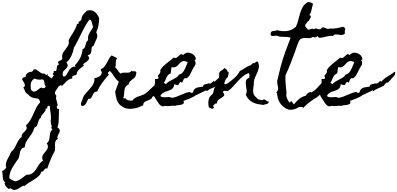

<svg xmlns="http://www.w3.org/2000/svg" viewBox="-300 -1036 3925 1897"><path d="M679.7 -856.4Q678.7 -819.3 672.9 -784.2Q667 -749 650.4 -716.8L651.4 -715.8Q662.1 -699.2 661.1 -683.1Q660.2 -667 653.8 -650.9Q647.5 -634.8 639.2 -618.7Q630.9 -602.5 627.9 -586.9Q609.4 -579.1 606.4 -565.9Q603.5 -552.7 603 -538.6Q602.5 -524.4 597.7 -511.2Q592.8 -498 571.3 -491.2L565.4 -489.3Q582 -472.7 580.6 -460.4Q579.1 -448.2 568.8 -438Q558.6 -427.7 543.9 -418.5Q529.3 -409.2 519.5 -399.4Q522.5 -397.5 525.4 -395Q528.3 -392.6 530.3 -390.6Q519.5 -380.9 507.3 -371.6Q495.1 -362.3 484.4 -352.1Q473.6 -341.8 465.8 -329.6Q458 -317.4 457 -300.8Q453.1 -295.9 446.8 -293.9Q440.4 -292 434.1 -290.5Q427.7 -289.1 422.4 -286.6Q417 -284.2 414.1 -278.3L413.1 -277.3Q413.1 -270.5 415 -260.7Q396.5 -258.8 382.8 -251.5Q369.1 -244.1 357.9 -233.4Q346.7 -222.7 335.4 -210Q324.2 -197.3 311.5 -186.5H310.5V-188.5Q308.6 -190.4 306.6 -191.4Q304.7 -192.4 302.7 -194.3Q297.9 -195.3 288.1 -188.5Q278.3 -181.6 275.4 -177.7Q270.5 -167 262.2 -156.7Q253.9 -146.5 248.5 -136.2Q243.2 -126 243.7 -114.3Q244.1 -102.5 257.8 -88.9Q251 -75.2 254.4 -59.6Q257.8 -43.9 262.2 -29.8Q266.6 -15.6 268.6 -3.4Q270.5 8.8 260.7 16.6Q261.7 24.4 263.2 30.8Q264.6 37.1 273.4 41H283.2Q281.2 57.6 281.7 83Q282.2 108.4 281.2 134.8Q280.3 161.1 277.3 184.6Q274.4 208 266.6 220.7Q274.4 228.5 282.2 234.9Q290 241.2 291 252.9Q291 263.7 285.6 274.4Q280.3 285.2 274.9 295.4Q269.5 305.7 267.1 315.4Q264.6 325.2 272.5 335Q254.9 344.7 249 358.9Q243.2 373 243.2 391.6Q243.2 404.3 244.1 425.3Q245.1 446.3 240.2 457Q234.4 468.8 228 480.5Q221.7 492.2 215.8 503.9Q204.1 528.3 194.8 553.2Q185.5 578.1 175.8 603.5Q173.8 610.4 171.4 616.2Q168.9 622.1 167 628.9Q152.3 626 146.5 630.9Q140.6 635.7 136.7 642.1Q132.8 648.4 127 654.8Q121.1 661.1 105.5 661.1V664.1Q101.6 686.5 82 704.1Q62.5 721.7 37.1 737.8Q11.7 753.9 -13.7 769Q-39.1 784.2 -54.7 799.8H-55.7Q-73.2 797.9 -88.9 808.6Q-104.5 819.3 -120.1 828.6Q-135.7 837.9 -153.8 840.3Q-171.9 842.8 -193.4 825.2V824.2Q-198.2 825.2 -200.2 825.2Q-202.1 825.2 -203.1 825.7Q-204.1 826.2 -205.6 827.6Q-207 829.1 -210.9 833V832Q-227.5 822.3 -239.3 808.1Q-251 793.9 -255.9 775.4Q-253.9 773.4 -251.5 771Q-249 768.6 -247.1 766.6Q-260.7 758.8 -266.1 744.6Q-271.5 730.5 -272.9 713.9Q-274.4 697.3 -274.9 681.2Q-275.4 665 -280.3 653.3Q-265.6 651.4 -256.3 640.1Q-247.1 628.9 -237.3 620.1Q-239.3 618.2 -240.7 610.4Q-242.2 602.5 -242.2 600.6Q-243.2 582 -237.3 564.5Q-231.4 546.9 -222.7 530.8Q-213.9 514.6 -205.1 498.5Q-196.3 482.4 -190.4 464.8Q-169.9 448.2 -158.7 430.2Q-147.5 412.1 -136.7 388.7Q-133.8 381.8 -128.4 371.1Q-123 360.4 -116.2 349.6Q-109.4 338.9 -101.6 330.6Q-93.8 322.3 -85.9 319.3Q-86.9 317.4 -86.9 310.5Q-86.9 293.9 -75.7 282.7Q-64.5 271.5 -53.7 260.7Q-43 250 -37.6 237.3Q-32.2 224.6 -43.9 204.1Q-16.6 179.7 0 149.9Q16.6 120.1 29.8 89.8Q43 59.6 57.1 30.3Q71.3 1 94.7 -22.5L96.7 -24.4Q92.8 -43 87.4 -51.3Q82 -59.6 73.7 -62Q65.4 -64.5 55.2 -64.9Q44.9 -65.4 32.7 -67.9Q20.5 -70.3 5.9 -78.6Q-8.8 -86.9 -25.4 -105.5Q-39.1 -113.3 -44.4 -120.6Q-49.8 -127.9 -53.2 -135.7Q-56.6 -143.6 -59.6 -151.9Q-62.5 -160.2 -70.3 -170.9Q-52.7 -181.6 -54.2 -194.8Q-55.7 -208 -63 -220.2Q-70.3 -232.4 -77.1 -243.2Q-84 -253.9 -79.1 -259.8Q-75.2 -268.6 -64.5 -271.5Q-53.7 -274.4 -45.9 -277.3Q-47.9 -286.1 -44.4 -293.9Q-41 -301.8 -34.7 -308.1Q-28.3 -314.5 -20.5 -318.8Q-12.7 -323.2 -4.9 -326.2Q3.9 -324.2 9.3 -326.2Q14.6 -328.1 19 -331.1Q23.4 -334 25.9 -337.4Q28.3 -340.8 31.2 -341.8L30.3 -349.6Q46.9 -354.5 59.6 -347.2Q72.3 -339.8 84 -330.1Q97.7 -319.3 108.4 -313Q119.1 -306.6 136.7 -309.6H137.7Q142.6 -304.7 147.9 -301.3Q153.3 -297.9 158.2 -293.9Q163.1 -296.9 166 -300.3Q168.9 -303.7 175.8 -300.8L168 -293L209 -260.7L233.4 -293.9L228.5 -294.9L221.7 -301.8Q221.7 -309.6 227.1 -314.5Q232.4 -319.3 232.4 -327.1Q230.5 -331.1 228.5 -332L230.5 -334Q251 -332 255.4 -339.8Q259.8 -347.7 260.3 -358.4Q260.7 -369.1 263.7 -381.3Q266.6 -393.6 285.2 -400.4Q269.5 -415 272.5 -421.9Q275.4 -428.7 284.7 -433.1Q293.9 -437.5 304.7 -443.4Q315.4 -449.2 315.4 -461.9Q315.4 -466.8 314.5 -470.2Q313.5 -473.6 313.5 -478.5Q313.5 -500 324.7 -517.6Q335.9 -535.2 349.1 -551.8Q362.3 -568.4 372.6 -586.4Q382.8 -604.5 379.9 -627Q379.9 -629.9 377.9 -635.7Q386.7 -657.2 399.4 -676.8Q412.1 -696.3 423.8 -715.8Q435.5 -735.4 445.8 -755.9Q456.1 -776.4 460.9 -798.8Q464.8 -799.8 470.7 -800.8Q476.6 -801.8 478.5 -807.6Q477.5 -812.5 477.5 -816.4Q477.5 -820.3 476.6 -824.2H477.5Q485.4 -823.2 488.3 -825.7Q491.2 -828.1 496.1 -833Q498 -835 500.5 -836.9Q502.9 -838.9 503.9 -841.8Q505.9 -873 521.5 -891.1Q537.1 -909.2 557.6 -929.7Q604.5 -943.4 633.8 -920.4Q663.1 -897.5 679.7 -856.4ZM621.1 -771.5Q616.2 -774.4 614.3 -785.2Q612.3 -795.9 609.4 -808.6Q606.4 -821.3 601.1 -831.1Q595.7 -840.8 585 -842.8L583 -840.8Q569.3 -824.2 556.6 -803.2Q543.9 -782.2 531.7 -759.8Q519.5 -737.3 508.3 -714.8Q497.1 -692.4 488.3 -673.8Q486.3 -668.9 477.5 -652.3Q468.8 -635.7 459 -616.7Q449.2 -597.7 440.4 -582.5Q431.6 -567.4 430.7 -566.4V-565.4Q427.7 -546.9 421.4 -526.4Q415 -505.9 405.8 -486.3Q396.5 -466.8 384.8 -449.7Q373 -432.6 358.4 -420.9Q357.4 -419.9 356.9 -419.9Q356.4 -419.9 355.5 -418.9L357.4 -417Q373 -395.5 368.2 -382.3Q363.3 -369.1 352.1 -358.4Q340.8 -347.7 329.1 -335Q317.4 -322.3 319.3 -301.8Q319.3 -291 325.2 -281.2H342.8Q356.4 -293.9 364.7 -311Q373 -328.1 382.8 -342.8Q392.6 -357.4 406.2 -367.7Q419.9 -377.9 444.3 -377.9L442.4 -394.5Q473.6 -425.8 493.2 -465.8Q512.7 -505.9 515.6 -549.8Q531.2 -555.7 536.6 -565.9Q542 -576.2 544.4 -588.9Q546.9 -601.6 551.3 -614.3Q555.7 -627 569.3 -637.7L571.3 -639.6Q571.3 -644.5 570.3 -648.9Q569.3 -653.3 569.3 -658.2Q569.3 -674.8 574.7 -689.5Q580.1 -704.1 588.4 -717.3Q596.7 -730.5 605.5 -743.7Q614.3 -756.8 621.1 -771.5ZM153.3 -179.7Q143.6 -189.5 141.6 -200.2Q139.6 -210.9 138.7 -220.7Q137.7 -230.5 134.3 -238.8Q130.9 -247.1 118.2 -252L117.2 -252.9Q110.4 -250 100.1 -249Q89.8 -248 78.6 -249.5Q67.4 -251 57.1 -253.9Q46.9 -256.8 41 -260.7L40 -259.8Q14.6 -243.2 7.3 -221.2Q0 -199.2 3.9 -169.9Q3.9 -168 4.4 -165Q4.9 -162.1 5.9 -157.2Q6.8 -152.3 7.8 -146.5Q22.5 -130.9 35.2 -130.9Q47.9 -130.9 59.6 -138.2Q71.3 -145.5 83 -155.8Q94.7 -166 107.4 -170.9H108.4Q135.7 -154.3 153.3 -179.7ZM209 233.4Q207 226.6 207.5 219.2Q208 211.9 214.8 209Q207 202.1 205.1 196.3Q203.1 190.4 203.1 184.6Q203.1 178.7 203.1 173.3Q203.1 168 200.2 160.2Q204.1 141.6 203.6 123Q203.1 104.5 200.7 86.4Q198.2 68.4 195.3 49.8Q192.4 31.2 192.4 12.7Q176.8 6.8 172.9 10.3Q168.9 13.7 168.5 20Q168 26.4 165.5 32.2Q163.1 38.1 149.4 38.1V42Q154.3 50.8 147.5 60.5Q140.6 70.3 130.9 81.1Q121.1 91.8 112.3 103Q103.5 114.3 103.5 127Q88.9 136.7 83.5 150.9Q78.1 165 74.7 179.2Q71.3 193.4 64.9 205.6Q58.6 217.8 42 223.6Q40 225.6 40 226.6Q35.2 242.2 30.3 252.9Q25.4 263.7 20.5 273.4Q15.6 283.2 8.8 293Q2 302.7 -7.8 315.4Q-27.3 340.8 -40.5 364.7Q-53.7 388.7 -56.6 420.9Q-81.1 424.8 -90.3 439.5Q-99.6 454.1 -103.5 472.7Q-107.4 491.2 -110.8 510.3Q-114.3 529.3 -126 543H-127Q-140.6 563.5 -155.3 584.5Q-169.9 605.5 -181.6 627.4Q-193.4 649.4 -200.7 672.9Q-208 696.3 -208 722.7Q-196.3 736.3 -180.7 742.7Q-165 749 -149.4 755.9L-148.4 754.9Q-128.9 752 -114.7 744.6Q-100.6 737.3 -88.4 728.5Q-76.2 719.7 -64 709.5Q-51.8 699.2 -36.1 690.4Q-15.6 691.4 -0.5 686Q14.6 680.7 26.9 670.4Q39.1 660.2 48.8 646.5Q58.6 632.8 68.4 617.2Q77.1 600.6 91.8 581.1Q106.4 561.5 123 552.7Q124 552.7 124.5 552.2Q125 551.8 126 551.8Q123 547.9 120.1 539.6Q117.2 531.2 117.2 526.4Q116.2 502.9 129.4 486.3Q142.6 469.7 155.3 454.1Q168 438.5 172.9 421.4Q177.7 404.3 161.1 379.9Q178.7 367.2 183.6 350.1Q188.5 333 190.4 314.9Q192.4 296.9 195.8 278.8Q199.2 260.7 215.8 244.1L218.8 241.2Z M1284.2 -193.4Q1261.7 -182.6 1253.9 -167Q1246.1 -151.4 1241.7 -134.8Q1237.3 -118.2 1231 -103Q1224.6 -87.9 1204.1 -78.1Q1199.2 -60.5 1185.1 -53.7Q1170.9 -46.9 1155.3 -41.5Q1139.6 -36.1 1127.4 -27.3Q1115.2 -18.6 1115.2 2.9Q1095.7 13.7 1072.8 22.5Q1049.8 31.2 1024.9 35.6Q1000 40 975.6 39.1Q951.2 38.1 929.7 29.3Q915 22.5 901.4 11.7Q896.5 7.8 892.1 5.4Q887.7 2.9 882.8 -2Q871.1 -13.7 863.3 -29.3Q855.5 -44.9 850.6 -62.5Q845.7 -80.1 842.8 -97.7Q839.8 -115.2 837.9 -130.9L874 -228.5Q845.7 -251 828.1 -280.8Q810.5 -310.5 785.2 -335.9Q780.3 -329.1 772.5 -324.2Q764.6 -319.3 766.6 -308.6L776.4 -299.8Q744.1 -264.6 711.4 -220.2Q678.7 -175.8 660.2 -130.9Q638.7 -131.8 629.9 -120.6Q621.1 -109.4 615.2 -95.2Q609.4 -81.1 600.6 -69.3Q591.8 -57.6 571.3 -59.6Q566.4 -48.8 561.5 -36.6Q556.6 -24.4 549.8 -13.7Q543 -2.9 533.2 4.4Q523.4 11.7 508.8 11.7Q501 3.9 500 -4.9Q499 -13.7 502 -22.9Q504.9 -32.2 509.8 -41.5Q514.6 -50.8 516.6 -59.6Q524.4 -87.9 544.9 -110.8Q565.4 -133.8 585.9 -156.7Q606.4 -179.7 621.1 -205.1Q635.7 -230.5 632.8 -264.6Q645.5 -265.6 658.7 -270Q671.9 -274.4 683.1 -281.7Q694.3 -289.1 700.7 -300.3Q707 -311.5 705.1 -327.1Q697.3 -331.1 696.3 -338.4Q695.3 -345.7 696.3 -353.5Q717.8 -360.4 731 -377.4Q744.1 -394.5 754.9 -414.1Q765.6 -433.6 775.9 -453.6Q786.1 -473.6 802.7 -488.3Q816.4 -480.5 830.1 -475.1Q843.8 -469.7 856.4 -460.9Q847.7 -449.2 845.7 -438.5Q843.8 -427.7 843.8 -416.5Q843.8 -405.3 843.8 -394.5Q843.8 -383.8 837.9 -372.1Q853.5 -358.4 864.3 -339.8Q875 -321.3 891.6 -308.6Q903.3 -317.4 918 -317.9Q932.6 -318.4 947.8 -317.9Q962.9 -317.4 976.6 -319.8Q990.2 -322.3 999 -335.9Q1002.9 -332 1010.7 -332Q1018.6 -332 1026.4 -332Q1034.2 -332 1040 -329.6Q1045.9 -327.1 1046.9 -320.3Q1047.9 -312.5 1046.4 -309.6Q1044.9 -306.6 1043 -299.8Q1041 -292 1042 -292Q1043 -292 1040 -285.2Q1035.2 -272.5 1023.9 -263.7Q1012.7 -254.9 1001.5 -246.6Q990.2 -238.3 981 -228Q971.7 -217.8 971.7 -202.1Q950.2 -194.3 941.4 -179.2Q932.6 -164.1 929.7 -145Q926.8 -126 925.8 -106Q924.8 -85.9 918.9 -69.3L927.7 -59.6L935.5 -69.3Q949.2 -49.8 968.3 -44.9Q987.3 -40 1007.8 -42Q1017.6 -56.6 1030.8 -65.4Q1043.9 -74.2 1059.1 -80.1Q1074.2 -85.9 1090.3 -90.8Q1106.4 -95.7 1121.1 -102.5Q1132.8 -108.4 1141.1 -115.2Q1149.4 -122.1 1159.2 -130.9Q1188.5 -158.2 1217.3 -184.6Q1246.1 -210.9 1275.4 -238.3Q1281.2 -238.3 1283.2 -232.4Q1285.2 -226.6 1285.2 -219.2Q1285.2 -211.9 1284.7 -204.6Q1284.2 -197.3 1284.2 -193.4Z M1959 -298.8Q1950.2 -290 1945.8 -285.2Q1941.4 -280.3 1938 -275.9Q1934.6 -271.5 1930.2 -266.6Q1925.8 -261.7 1917 -252Q1909.2 -244.1 1902.3 -235.4Q1895.5 -226.6 1886.7 -219.7Q1875 -222.7 1868.7 -216.8Q1862.3 -210.9 1856.9 -203.6Q1851.6 -196.3 1847.2 -189.9Q1842.8 -183.6 1835.9 -184.6Q1812.5 -171.9 1789.1 -162.6Q1765.6 -153.3 1744.1 -135.7L1736.3 -143.6L1634.8 -94.7Q1629.9 -92.8 1625 -88.9Q1620.1 -85 1615.2 -82Q1593.8 -70.3 1570.8 -61Q1547.9 -51.8 1525.4 -43.9L1512.7 -40Q1520.5 -20.5 1512.7 -12.7Q1504.9 -4.9 1490.2 -1.5Q1475.6 2 1458 2.9Q1440.4 3.9 1430.7 9.8Q1418.9 7.8 1406.7 8.3Q1394.5 8.8 1381.8 10.7Q1368.2 12.7 1356.4 12.7Q1344.7 12.7 1331.1 9.8H1329.1Q1312.5 17.6 1300.3 13.2Q1288.1 8.8 1278.3 -1.5Q1268.6 -11.7 1260.3 -25.9Q1252 -40 1243.2 -51.8Q1237.3 -59.6 1228.5 -74.2Q1219.7 -88.9 1213.4 -105.5Q1207 -122.1 1205.6 -139.2Q1204.1 -156.2 1212.9 -168.9Q1221.7 -181.6 1227.1 -196.3Q1232.4 -210.9 1232.4 -230.5Q1232.4 -237.3 1231.9 -243.2Q1231.4 -249 1231.4 -255.9Q1236.3 -255.9 1242.2 -255.4Q1248 -254.9 1253.4 -255.4Q1258.8 -255.9 1262.2 -259.3Q1265.6 -262.7 1265.6 -271.5Q1265.6 -276.4 1262.2 -279.3Q1258.8 -282.2 1257.8 -285.2Q1263.7 -293.9 1269 -299.3Q1274.4 -304.7 1278.3 -310.1Q1282.2 -315.4 1284.2 -322.8Q1286.1 -330.1 1283.2 -342.8Q1294.9 -363.3 1311 -379.4Q1327.1 -395.5 1344.7 -409.7Q1362.3 -423.8 1380.9 -437.5Q1399.4 -451.2 1416 -466.8Q1434.6 -459 1445.8 -466.8Q1457 -474.6 1465.8 -483.9Q1474.6 -493.2 1483.4 -499Q1492.2 -504.9 1506.8 -494.1L1508.8 -492.2Q1535.2 -518.6 1562 -515.6Q1588.9 -512.7 1607.9 -498Q1627 -483.4 1632.8 -464.4Q1638.7 -445.3 1622.1 -438.5Q1632.8 -427.7 1632.8 -413.1Q1632.8 -398.4 1625 -387.7Q1616.2 -376 1609.9 -363.8Q1603.5 -351.6 1596.7 -337.9Q1586.9 -315.4 1575.2 -295.4Q1563.5 -275.4 1542 -261.7Q1524.4 -266.6 1518.1 -257.8Q1511.7 -249 1508.8 -238.8Q1505.9 -228.5 1502 -222.7Q1498 -216.8 1485.4 -226.6L1483.4 -228.5L1481.4 -226.6Q1473.6 -218.8 1469.2 -209Q1464.8 -199.2 1457 -194.3Q1448.2 -197.3 1438.5 -199.2Q1428.7 -201.2 1419.9 -203.1Q1419.9 -182.6 1412.1 -170.9Q1404.3 -159.2 1392.1 -151.9Q1379.9 -144.5 1364.3 -140.1Q1348.6 -135.7 1333.5 -129.4Q1318.4 -123 1305.2 -113.8Q1292 -104.5 1284.2 -87.9Q1293.9 -77.1 1308.6 -75.7Q1323.2 -74.2 1338.9 -75.7Q1354.5 -77.1 1369.6 -77.1Q1384.8 -77.1 1396.5 -69.3L1397.5 -68.4L1398.4 -69.3Q1421.9 -72.3 1443.8 -80.6Q1465.8 -88.9 1486.8 -98.1Q1507.8 -107.4 1529.8 -115.7Q1551.8 -124 1575.2 -127.9Q1580.1 -120.1 1588.4 -119.1Q1596.7 -118.2 1604.5 -120.1L1605.5 -122.1Q1607.4 -128.9 1609.4 -134.3Q1611.3 -139.6 1615.2 -146.5Q1622.1 -157.2 1631.8 -163.1Q1641.6 -168.9 1652.8 -171.9Q1664.1 -174.8 1676.8 -175.8Q1689.5 -176.8 1702.1 -178.7H1704.1L1705.1 -181.6Q1709 -193.4 1715.3 -197.8Q1721.7 -202.1 1729 -204.1Q1736.3 -206.1 1744.6 -207Q1752.9 -208 1760.7 -212.9Q1778.3 -207 1790 -216.8Q1801.8 -226.6 1812.5 -237.3L1820.3 -227.5L1823.2 -231.4Q1837.9 -245.1 1845.2 -252Q1852.5 -258.8 1859.4 -264.2Q1866.2 -269.5 1875.5 -274.9Q1884.8 -280.3 1901.4 -291Q1915 -299.8 1928.2 -308.6Q1941.4 -317.4 1954.1 -328.1Q1959 -326.2 1959 -320.8Q1959 -315.4 1959 -310.5Q1958 -308.6 1957.5 -304.7Q1957 -300.8 1959 -298.8ZM1554.7 -420.9Q1553.7 -421.9 1553.2 -421.9Q1552.7 -421.9 1551.8 -422.9Q1531.2 -433.6 1517.6 -433.1Q1503.9 -432.6 1492.7 -425.3Q1481.4 -418 1472.2 -406.7Q1462.9 -395.5 1452.6 -386.2Q1442.4 -377 1428.7 -372.1Q1415 -367.2 1395.5 -373Q1392.6 -357.4 1390.1 -342.3Q1387.7 -327.1 1386.7 -311.5Q1370.1 -305.7 1360.8 -294.9Q1351.6 -284.2 1345.2 -271.5Q1338.9 -258.8 1333.5 -244.6Q1328.1 -230.5 1319.3 -217.8L1323.2 -212.9Q1327.1 -214.8 1332 -210Q1336.9 -205.1 1338.9 -203.1Q1349.6 -218.8 1367.7 -229.5Q1385.7 -240.2 1404.8 -249.5Q1423.8 -258.8 1441.4 -269.5Q1459 -280.3 1467.8 -297.9Q1499 -306.6 1514.6 -333Q1530.3 -359.4 1541 -387.7Q1543 -393.6 1548.3 -404.8Q1553.7 -416 1554.7 -420.9Z M2354.5 -35.2Q2355.5 -23.4 2350.6 -17.6Q2345.7 -11.7 2337.4 -8.8Q2329.1 -5.9 2319.3 -4.4Q2309.6 -2.9 2302.7 1Q2274.4 -2 2248 -7.3Q2221.7 -12.7 2199.2 -23.9Q2176.8 -35.2 2158.7 -53.7Q2140.6 -72.3 2127.9 -100.6Q2140.6 -121.1 2136.7 -146Q2132.8 -170.9 2129.4 -194.3Q2126 -217.8 2130.4 -237.3Q2134.8 -256.8 2164.1 -268.6Q2162.1 -279.3 2164.6 -292Q2167 -304.7 2157.2 -313.5Q2123 -301.8 2097.7 -280.3Q2072.3 -258.8 2049.3 -233.4Q2026.4 -208 2003.4 -182.1Q1980.5 -156.2 1953.1 -136.7Q1940.4 -135.7 1926.3 -138.2Q1912.1 -140.6 1902.3 -129.9Q1903.3 -123 1907.2 -118.2Q1911.1 -113.3 1913.6 -108.4Q1916 -103.5 1916 -98.1Q1916 -92.8 1909.2 -85.9Q1899.4 -76.2 1888.2 -69.8Q1877 -63.5 1866.7 -56.2Q1856.4 -48.8 1849.6 -39.1Q1842.8 -29.3 1842.8 -12.7Q1836.9 -15.6 1832 -14.2Q1827.1 -12.7 1822.8 -8.8Q1818.4 -4.9 1814.5 0Q1810.5 4.9 1806.6 7.8Q1804.7 12.7 1807.6 16.1Q1810.5 19.5 1814.5 23.4Q1810.5 34.2 1804.2 36.6Q1797.9 39.1 1790.5 37.1Q1783.2 35.2 1775.9 30.8Q1768.6 26.4 1762.7 23.4Q1759.8 10.7 1758.8 -5.9Q1757.8 -22.5 1759.8 -38.6Q1761.7 -54.7 1767.6 -69.3Q1773.4 -84 1785.2 -93.8Q1789.1 -96.7 1790 -97.2Q1791 -97.7 1791 -97.7Q1791 -97.7 1792 -98.1Q1793 -98.6 1795.9 -101.6Q1803.7 -110.4 1806.6 -120.6Q1809.6 -130.9 1811.5 -141.6Q1813.5 -152.3 1816.9 -162.6Q1820.3 -172.9 1829.1 -180.7Q1825.2 -196.3 1829.6 -208.5Q1834 -220.7 1841.3 -231.9Q1848.6 -243.2 1856 -254.4Q1863.3 -265.6 1865.2 -279.3Q1866.2 -284.2 1865.7 -288.6Q1865.2 -293 1865.2 -297.9Q1863.3 -313.5 1868.7 -321.8Q1874 -330.1 1882.3 -335.4Q1890.6 -340.8 1899.9 -346.7Q1909.2 -352.5 1916 -364.3Q1944.3 -350.6 1949.7 -327.6Q1955.1 -304.7 1953.1 -276.4Q1936.5 -265.6 1927.7 -246.6Q1918.9 -227.5 1916 -210Q1918 -204.1 1921.4 -203.6Q1924.8 -203.1 1929.2 -204.6Q1933.6 -206.1 1937.5 -208Q1941.4 -210 1945.3 -210Q1980.5 -234.4 2015.1 -264.6Q2049.8 -294.9 2069.3 -334Q2097.7 -347.7 2123 -365.7Q2148.4 -383.8 2178.7 -392.6L2201.2 -415Q2206.1 -407.2 2212.9 -411.6Q2219.7 -416 2226.6 -421.9Q2233.4 -427.7 2239.7 -428.7Q2246.1 -429.7 2252 -415Q2261.7 -389.6 2256.8 -365.7Q2252 -341.8 2241.7 -318.8Q2231.4 -295.9 2220.7 -272.5Q2210 -249 2208 -224.6Q2208 -218.8 2208 -212.4Q2208 -206.1 2207 -199.2Q2205.1 -178.7 2201.7 -154.8Q2198.2 -130.9 2204.1 -111.3Q2209 -93.8 2224.6 -80.1Q2240.2 -66.4 2252 -52.7Q2258.8 -53.7 2265.6 -51.8Q2272.5 -49.8 2278.8 -47.9Q2285.2 -45.9 2291 -46.4Q2296.9 -46.9 2302.7 -52.7Q2309.6 -55.7 2315.9 -52.2Q2322.3 -48.8 2328.1 -43.9Q2334 -39.1 2340.3 -35.6Q2346.7 -32.2 2354.5 -35.2Z M3108.4 -706.1Q3094.7 -691.4 3078.1 -690.9Q3061.5 -690.4 3045.4 -693.4Q3029.3 -696.3 3014.2 -695.8Q2999 -695.3 2988.3 -679.7Q2972.7 -683.6 2956.1 -681.2Q2939.5 -678.7 2921.9 -674.3Q2904.3 -669.9 2886.7 -666Q2869.1 -662.1 2851.6 -663.1L2835 -679.7Q2828.1 -668.9 2815.9 -666.5Q2803.7 -664.1 2792 -671.9Q2771.5 -658.2 2751 -659.2Q2730.5 -660.2 2710.9 -660.6Q2691.4 -661.1 2674.3 -652.8Q2657.2 -644.5 2645.5 -612.3Q2636.7 -589.8 2628.9 -566.9Q2621.1 -543.9 2613.3 -521.5Q2591.8 -462.9 2569.8 -405.8Q2547.9 -348.6 2520.5 -293Q2518.6 -249 2522.5 -204.1Q2526.4 -159.2 2531.2 -115.2Q2527.3 -103.5 2528.8 -90.8Q2530.3 -78.1 2535.2 -65.4Q2540 -52.7 2546.9 -41.5Q2553.7 -30.3 2561.5 -21.5L2579.1 -38.1L2603.5 -3.9Q2613.3 -16.6 2626.5 -30.8Q2639.6 -44.9 2654.3 -57.1Q2668.9 -69.3 2685.1 -77.6Q2701.2 -85.9 2717.8 -88.9Q2724.6 -95.7 2730.5 -103.5Q2736.3 -111.3 2743.2 -116.7Q2750 -122.1 2758.3 -124.5Q2766.6 -127 2778.3 -123Q2809.6 -140.6 2834 -167.5Q2858.4 -194.3 2882.8 -221.2Q2907.2 -248 2934.1 -270.5Q2960.9 -293 2997.1 -301.8Q2973.6 -245.1 2937.5 -191.9Q2901.4 -138.7 2856.4 -96.7Q2844.7 -83 2827.1 -72.3Q2819.3 -67.4 2810.5 -62Q2801.8 -56.6 2793.9 -51.8Q2767.6 -34.2 2743.2 -14.2Q2718.8 5.9 2696.3 30.3Q2693.4 24.4 2688.5 22.5Q2683.6 20.5 2677.2 20.5Q2670.9 20.5 2664.6 21.5Q2658.2 22.5 2653.3 21.5Q2634.8 35.2 2605 43.5Q2575.2 51.8 2551.8 46.9Q2544.9 44.9 2533.2 39.6Q2521.5 34.2 2515.6 30.3Q2477.5 4.9 2458.5 -32.7Q2439.5 -70.3 2437.5 -115.2L2429.7 -123Q2442.4 -134.8 2445.8 -146.5Q2449.2 -158.2 2447.8 -170.4Q2446.3 -182.6 2442.9 -195.8Q2439.5 -209 2438.5 -222.7Q2437.5 -231.4 2439 -237.3Q2440.4 -243.2 2442.4 -251Q2450.2 -282.2 2457 -312Q2463.9 -341.8 2471.7 -372.1Q2491.2 -446.3 2517.1 -519Q2543 -591.8 2571.3 -663.1Q2555.7 -668.9 2540 -670.4Q2524.4 -671.9 2508.3 -671.9Q2492.2 -671.9 2476.1 -672.9Q2460 -673.8 2444.3 -679.7Q2437.5 -682.6 2437.5 -683.1Q2437.5 -683.6 2429.7 -683.6Q2424.8 -683.6 2416 -682.1Q2407.2 -680.7 2398.4 -680.7Q2389.6 -680.7 2382.3 -682.6Q2375 -684.6 2374 -691.4V-701.2Q2375 -716.8 2380.9 -722.2Q2386.7 -727.5 2395.5 -729Q2404.3 -730.5 2415 -731Q2425.8 -731.4 2435.5 -737.3Q2462.9 -731.4 2487.3 -729Q2511.7 -726.6 2534.7 -729.5Q2557.6 -732.4 2579.6 -742.2Q2601.6 -752 2623 -771.5Q2638.7 -801.8 2646.5 -836.4Q2654.3 -871.1 2664.6 -904.8Q2674.8 -938.5 2691.4 -967.3Q2708 -996.1 2742.2 -1015.6Q2757.8 -1017.6 2769.5 -1011.7Q2781.2 -1005.9 2793 -999Q2788.1 -985.4 2785.2 -970.7Q2782.2 -956.1 2778.8 -941.4Q2775.4 -926.8 2770.5 -913.1Q2765.6 -899.4 2755.9 -887.7Q2768.6 -882.8 2770.5 -876Q2772.5 -869.1 2768.6 -861.3Q2764.6 -853.5 2758.8 -844.7Q2752.9 -835.9 2752 -829.1Q2741.2 -828.1 2733.9 -815.4Q2726.6 -802.7 2718.8 -795.9Q2710.9 -779.3 2721.7 -767.6Q2732.4 -755.9 2741.2 -745.1Q2750 -742.2 2758.8 -744.6Q2767.6 -747.1 2774.9 -750Q2782.2 -752.9 2789.1 -752.9Q2795.9 -752.9 2801.8 -745.1Q2811.5 -755.9 2821.3 -754.4Q2831.1 -752.9 2840.8 -749.5Q2850.6 -746.1 2860.4 -746.6Q2870.1 -747.1 2878.9 -761.7Q2890.6 -767.6 2900.9 -764.6Q2911.1 -761.7 2919.9 -757.3Q2928.7 -752.9 2937 -750.5Q2945.3 -748 2954.1 -753.9Q2968.8 -752 2986.8 -752.9Q3004.9 -753.9 3022.9 -756.8Q3041 -759.8 3059.1 -764.2Q3077.1 -768.6 3091.8 -771.5Q3106.4 -762.7 3109.4 -755.9Q3112.3 -749 3110.8 -742.2Q3109.4 -735.4 3106.9 -727.1Q3104.5 -718.8 3108.4 -706.1Z M3604.5 -298.8Q3595.7 -290 3591.3 -285.2Q3586.9 -280.3 3583.5 -275.9Q3580.1 -271.5 3575.7 -266.6Q3571.3 -261.7 3562.5 -252Q3554.7 -244.1 3547.9 -235.4Q3541 -226.6 3532.2 -219.7Q3520.5 -222.7 3514.2 -216.8Q3507.8 -210.9 3502.4 -203.6Q3497.1 -196.3 3492.7 -189.9Q3488.3 -183.6 3481.4 -184.6Q3458 -171.9 3434.6 -162.6Q3411.1 -153.3 3389.6 -135.7L3381.8 -143.6L3280.3 -94.7Q3275.4 -92.8 3270.5 -88.9Q3265.6 -85 3260.7 -82Q3239.3 -70.3 3216.3 -61Q3193.4 -51.8 3170.9 -43.9L3158.2 -40Q3166 -20.5 3158.2 -12.7Q3150.4 -4.9 3135.7 -1.5Q3121.1 2 3103.5 2.9Q3085.9 3.9 3076.2 9.8Q3064.5 7.8 3052.2 8.3Q3040 8.8 3027.3 10.7Q3013.7 12.7 3002 12.7Q2990.2 12.7 2976.6 9.8H2974.6Q2958 17.6 2945.8 13.2Q2933.6 8.8 2923.8 -1.5Q2914.1 -11.7 2905.8 -25.9Q2897.5 -40 2888.7 -51.8Q2882.8 -59.6 2874 -74.2Q2865.2 -88.9 2858.9 -105.5Q2852.5 -122.1 2851.1 -139.2Q2849.6 -156.2 2858.4 -168.9Q2867.2 -181.6 2872.6 -196.3Q2877.9 -210.9 2877.9 -230.5Q2877.9 -237.3 2877.4 -243.2Q2877 -249 2877 -255.9Q2881.8 -255.9 2887.7 -255.4Q2893.6 -254.9 2898.9 -255.4Q2904.3 -255.9 2907.7 -259.3Q2911.1 -262.7 2911.1 -271.5Q2911.1 -276.4 2907.7 -279.3Q2904.3 -282.2 2903.3 -285.2Q2909.2 -293.9 2914.6 -299.3Q2919.9 -304.7 2923.8 -310.1Q2927.7 -315.4 2929.7 -322.8Q2931.6 -330.1 2928.7 -342.8Q2940.4 -363.3 2956.5 -379.4Q2972.7 -395.5 2990.2 -409.7Q3007.8 -423.8 3026.4 -437.5Q3044.9 -451.2 3061.5 -466.8Q3080.1 -459 3091.3 -466.8Q3102.5 -474.6 3111.3 -483.9Q3120.1 -493.2 3128.9 -499Q3137.7 -504.9 3152.3 -494.1L3154.3 -492.2Q3180.7 -518.6 3207.5 -515.6Q3234.4 -512.7 3253.4 -498Q3272.5 -483.4 3278.3 -464.4Q3284.2 -445.3 3267.6 -438.5Q3278.3 -427.7 3278.3 -413.1Q3278.3 -398.4 3270.5 -387.7Q3261.7 -376 3255.4 -363.8Q3249 -351.6 3242.2 -337.9Q3232.4 -315.4 3220.7 -295.4Q3209 -275.4 3187.5 -261.7Q3169.9 -266.6 3163.6 -257.8Q3157.2 -249 3154.3 -238.8Q3151.4 -228.5 3147.5 -222.7Q3143.6 -216.8 3130.9 -226.6L3128.9 -228.5L3127 -226.6Q3119.1 -218.8 3114.7 -209Q3110.4 -199.2 3102.5 -194.3Q3093.8 -197.3 3084 -199.2Q3074.2 -201.2 3065.4 -203.1Q3065.4 -182.6 3057.6 -170.9Q3049.8 -159.2 3037.6 -151.9Q3025.4 -144.5 3009.8 -140.1Q2994.1 -135.7 2979 -129.4Q2963.9 -123 2950.7 -113.8Q2937.5 -104.5 2929.7 -87.9Q2939.5 -77.1 2954.1 -75.7Q2968.8 -74.2 2984.4 -75.7Q3000 -77.1 3015.1 -77.1Q3030.3 -77.1 3042 -69.3L3043 -68.4L3043.9 -69.3Q3067.4 -72.3 3089.4 -80.6Q3111.3 -88.9 3132.3 -98.1Q3153.3 -107.4 3175.3 -115.7Q3197.3 -124 3220.7 -127.9Q3225.6 -120.1 3233.9 -119.1Q3242.2 -118.2 3250 -120.1L3251 -122.1Q3252.9 -128.9 3254.9 -134.3Q3256.8 -139.6 3260.7 -146.5Q3267.6 -157.2 3277.3 -163.1Q3287.1 -168.9 3298.3 -171.9Q3309.6 -174.8 3322.3 -175.8Q3335 -176.8 3347.7 -178.7H3349.6L3350.6 -181.6Q3354.5 -193.4 3360.8 -197.8Q3367.2 -202.1 3374.5 -204.1Q3381.8 -206.1 3390.1 -207Q3398.4 -208 3406.2 -212.9Q3423.8 -207 3435.5 -216.8Q3447.3 -226.6 3458 -237.3L3465.8 -227.5L3468.8 -231.4Q3483.4 -245.1 3490.7 -252Q3498 -258.8 3504.9 -264.2Q3511.7 -269.5 3521 -274.9Q3530.3 -280.3 3546.9 -291Q3560.5 -299.8 3573.7 -308.6Q3586.9 -317.4 3599.6 -328.1Q3604.5 -326.2 3604.5 -320.8Q3604.5 -315.4 3604.5 -310.5Q3603.5 -308.6 3603 -304.7Q3602.5 -300.8 3604.5 -298.8ZM3200.2 -420.9Q3199.2 -421.9 3198.7 -421.9Q3198.2 -421.9 3197.3 -422.9Q3176.8 -433.6 3163.1 -433.1Q3149.4 -432.6 3138.2 -425.3Q3127 -418 3117.7 -406.7Q3108.4 -395.5 3098.1 -386.2Q3087.9 -377 3074.2 -372.1Q3060.5 -367.2 3041 -373Q3038.1 -357.4 3035.6 -342.3Q3033.2 -327.1 3032.2 -311.5Q3015.6 -305.7 3006.3 -294.9Q2997.1 -284.2 2990.7 -271.5Q2984.4 -258.8 2979 -244.6Q2973.6 -230.5 2964.8 -217.8L2968.8 -212.9Q2972.7 -214.8 2977.5 -210Q2982.4 -205.1 2984.4 -203.1Q2995.1 -218.8 3013.2 -229.5Q3031.2 -240.2 3050.3 -249.5Q3069.3 -258.8 3086.9 -269.5Q3104.5 -280.3 3113.3 -297.9Q3144.5 -306.6 3160.2 -333Q3175.8 -359.4 3186.5 -387.7Q3188.5 -393.6 3193.8 -404.8Q3199.2 -416 3200.2 -420.9Z"/></svg>

Font: Homemade Apple
Style: Regular
Weight: 400
Designer: Font Diner, Inc
Foundry: Font Diner, Inc
Version: Version 1.000